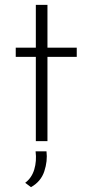

<svg xmlns="http://www.w3.org/2000/svg" viewBox="-20 -583 365 793"><path d="M128 -563H176V-386H297V-348H176V0H128V-348H45V-386H128ZM108 190 84 172Q111 152 121.5 117Q132 82 127 42H172Q177 82 163 124.5Q149 167 108 190Z"/></svg>

Font: Synthetic Light
Style: Regular
Weight: 300
Designer: Santiago Orozco
Foundry: Typemade
Version: Version 2.000; ttfautohint (v1.8.4.7-5d5b)